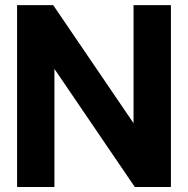

<svg xmlns="http://www.w3.org/2000/svg" viewBox="-20 -743 747 763"><path d="M191.4 -722.7 510.7 -253.4V-722.7H659.2V0H515.6L196.3 -469.2V0H47.9V-722.7Z"/></svg>

Font: Giphurs
Style: Bold
Weight: 700
Version: Version 0.920; ttfautohint (v1.8.4.7-5d5b)